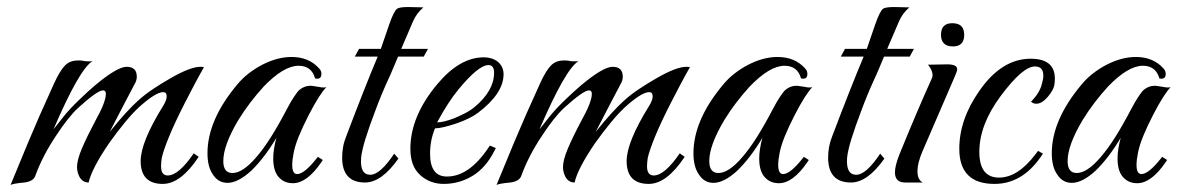

<svg xmlns="http://www.w3.org/2000/svg" viewBox="-20 -519 3349 546"><path d="M10 7Q30 -42 60 -114Q90 -186 133 -280Q142 -300 150 -313Q158 -326 165 -333Q179 -347 201 -347Q203 -347 208 -347Q213 -347 222 -345Q236 -344 243 -345Q206 -323 132 -151Q143 -165 160 -186.5Q177 -208 204 -234Q232 -261 250 -276Q268 -291 275 -296Q319 -329 340 -329Q369 -329 369 -301Q369 -292 365 -284Q353 -261 334.5 -226Q316 -191 292 -144Q340 -204 375 -235Q393 -251 415.5 -266Q438 -281 464 -296Q521 -329 550 -329Q557 -329 560 -328Q544 -300 530.5 -274Q517 -248 505 -225Q477 -170 461 -131Q445 -92 440 -70Q439 -63 438.5 -57Q438 -51 438 -46Q438 -20 457 -20Q488 -20 531 -83L545 -73Q494 4 443 4Q380 4 380 -61Q380 -115 444 -218Q454 -234 454 -245Q454 -257 444 -257Q433 -257 415 -245.5Q397 -234 374 -213Q355 -195 334.5 -170Q314 -145 291 -113Q241 -40 232 0Q215 0 206 -16Q199 -30 199 -44Q199 -64 213 -97Q227 -130 252 -177Q281 -229 281 -252Q281 -262 273 -262Q257 -262 202 -212Q188 -199 172.5 -179.5Q157 -160 140 -134Q101 -76 80 -18Q74 -3 49 0Q17 3 10 7Z M813 2Q791 2 777 -11Q757 -28 757 -68Q757 -94 766 -127Q732 -70 695 -34Q657 1 627 1Q601 1 586 -22Q570 -44 570 -83Q570 -178 655 -279Q669 -296 687 -310Q705 -324 726 -335Q769 -357 809 -357Q858 -357 887 -325Q894 -318 894 -309Q894 -292 876 -296Q866 -332 829 -332Q787 -332 730 -273Q710 -251 692 -227.5Q674 -204 658 -178Q615 -106 615 -61Q615 -27 641 -27Q670 -27 708 -71Q729 -95 751 -130Q773 -165 797 -211Q807 -230 815 -242Q823 -254 828 -260Q844 -276 866 -275L886 -272Q899 -269 908 -271Q899 -262 886.5 -242.5Q874 -223 858 -192Q841 -159 830 -132Q819 -105 815 -84Q813 -74 812 -65.5Q811 -57 811 -50Q811 -24 825 -24Q845 -24 880 -68L884 -73L898 -64L894 -58Q853 2 813 2Z M1018 0Q953 0 953 -71Q953 -85 955.5 -100Q958 -115 964 -130Q1017 -270 1054 -358H989L1001 -380H1063L1087 -450Q1100 -487 1109 -494Q1116 -499 1141 -499L1184 -498Q1164 -481 1154 -457L1121 -380H1197L1185 -358H1112Q1105 -342 1098.5 -326Q1092 -310 1084 -293Q1063 -247 1048 -206Q1030 -159 1019.5 -125Q1009 -91 1007 -71Q1003 -22 1033 -22Q1061 -22 1101 -82L1113 -68Q1065 0 1018 0Z M1242 4Q1203 4 1175 -21Q1160 -35 1153.5 -53.5Q1147 -72 1147 -96Q1147 -188 1223 -279Q1287 -356 1356 -356Q1379 -356 1395 -344Q1412 -330 1412 -308Q1412 -253 1339 -198Q1316 -181 1278 -168Q1236 -154 1217 -154Q1203 -120 1203 -82Q1203 -17 1251 -17Q1314 -17 1369 -99L1373 -105L1390 -98L1387 -92Q1362 -42 1324 -19Q1286 4 1242 4ZM1223 -171Q1240 -171 1270 -182Q1287 -189 1302.5 -197Q1318 -205 1330 -215Q1385 -261 1385 -312Q1385 -334 1369 -334Q1341 -334 1284 -265Q1255 -230 1223 -171Z M1392 7Q1412 -42 1442 -114Q1472 -186 1515 -280Q1524 -300 1532 -313Q1540 -326 1547 -333Q1561 -347 1583 -347Q1585 -347 1590 -347Q1595 -347 1604 -345Q1618 -344 1625 -345Q1588 -323 1514 -151Q1525 -165 1542 -186.5Q1559 -208 1586 -234Q1614 -261 1632 -276Q1650 -291 1657 -296Q1701 -329 1722 -329Q1751 -329 1751 -301Q1751 -292 1747 -284Q1735 -261 1716.5 -226Q1698 -191 1674 -144Q1722 -204 1757 -235Q1775 -251 1797.5 -266Q1820 -281 1846 -296Q1903 -329 1932 -329Q1939 -329 1942 -328Q1926 -300 1912.5 -274Q1899 -248 1887 -225Q1859 -170 1843 -131Q1827 -92 1822 -70Q1821 -63 1820.5 -57Q1820 -51 1820 -46Q1820 -20 1839 -20Q1870 -20 1913 -83L1927 -73Q1876 4 1825 4Q1762 4 1762 -61Q1762 -115 1826 -218Q1836 -234 1836 -245Q1836 -257 1826 -257Q1815 -257 1797 -245.5Q1779 -234 1756 -213Q1737 -195 1716.5 -170Q1696 -145 1673 -113Q1623 -40 1614 0Q1597 0 1588 -16Q1581 -30 1581 -44Q1581 -64 1595 -97Q1609 -130 1634 -177Q1663 -229 1663 -252Q1663 -262 1655 -262Q1639 -262 1584 -212Q1570 -199 1554.5 -179.5Q1539 -160 1522 -134Q1483 -76 1462 -18Q1456 -3 1431 0Q1399 3 1392 7Z M2195 2Q2173 2 2159 -11Q2139 -28 2139 -68Q2139 -94 2148 -127Q2114 -70 2077 -34Q2039 1 2009 1Q1983 1 1968 -22Q1952 -44 1952 -83Q1952 -178 2037 -279Q2051 -296 2069 -310Q2087 -324 2108 -335Q2151 -357 2191 -357Q2240 -357 2269 -325Q2276 -318 2276 -309Q2276 -292 2258 -296Q2248 -332 2211 -332Q2169 -332 2112 -273Q2092 -251 2074 -227.5Q2056 -204 2040 -178Q1997 -106 1997 -61Q1997 -27 2023 -27Q2052 -27 2090 -71Q2111 -95 2133 -130Q2155 -165 2179 -211Q2189 -230 2197 -242Q2205 -254 2210 -260Q2226 -276 2248 -275L2268 -272Q2281 -269 2290 -271Q2281 -262 2268.5 -242.5Q2256 -223 2240 -192Q2223 -159 2212 -132Q2201 -105 2197 -84Q2195 -74 2194 -65.5Q2193 -57 2193 -50Q2193 -24 2207 -24Q2227 -24 2262 -68L2266 -73L2280 -64L2276 -58Q2235 2 2195 2Z M2400 0Q2335 0 2335 -71Q2335 -85 2337.5 -100Q2340 -115 2346 -130Q2399 -270 2436 -358H2371L2383 -380H2445L2469 -450Q2482 -487 2491 -494Q2498 -499 2523 -499L2566 -498Q2546 -481 2536 -457L2503 -380H2579L2567 -358H2494Q2487 -342 2480.5 -326Q2474 -310 2466 -293Q2445 -247 2430 -206Q2412 -159 2401.5 -125Q2391 -91 2389 -71Q2385 -22 2415 -22Q2443 -22 2483 -82L2495 -68Q2447 0 2400 0Z M2690 -387Q2656 -387 2656 -420Q2656 -453 2688 -453Q2722 -453 2722 -420Q2722 -387 2690 -387ZM2554 0Q2525 0 2525 -29Q2525 -47 2537 -78Q2563 -142 2586 -196Q2609 -250 2629 -294Q2632 -299 2632 -305Q2632 -319 2619 -335L2674 -336Q2702 -336 2702 -322Q2702 -318 2700 -313.5Q2698 -309 2695 -301L2603 -88Q2589 -55 2589 -32Q2589 -8 2604 0Z M2808 4Q2708 4 2708 -96Q2708 -180 2766 -262Q2829 -352 2911 -352Q2987 -352 2979 -283Q2978 -265 2960 -244Q2943 -224 2927 -224Q2918 -224 2912 -230Q2937 -255 2943 -281Q2945 -288 2946 -293.5Q2947 -299 2947 -304Q2947 -330 2923 -330Q2888 -330 2825 -245Q2765 -164 2765 -87Q2765 -14 2821 -14Q2875 -14 2926 -82L2932 -90L2946 -82L2939 -72Q2886 4 2808 4Z M3214 2Q3192 2 3178 -11Q3158 -28 3158 -68Q3158 -94 3167 -127Q3133 -70 3096 -34Q3058 1 3028 1Q3002 1 2987 -22Q2971 -44 2971 -83Q2971 -178 3056 -279Q3070 -296 3088 -310Q3106 -324 3127 -335Q3170 -357 3210 -357Q3259 -357 3288 -325Q3295 -318 3295 -309Q3295 -292 3277 -296Q3267 -332 3230 -332Q3188 -332 3131 -273Q3111 -251 3093 -227.5Q3075 -204 3059 -178Q3016 -106 3016 -61Q3016 -27 3042 -27Q3071 -27 3109 -71Q3130 -95 3152 -130Q3174 -165 3198 -211Q3208 -230 3216 -242Q3224 -254 3229 -260Q3245 -276 3267 -275L3287 -272Q3300 -269 3309 -271Q3300 -262 3287.5 -242.5Q3275 -223 3259 -192Q3242 -159 3231 -132Q3220 -105 3216 -84Q3214 -74 3213 -65.5Q3212 -57 3212 -50Q3212 -24 3226 -24Q3246 -24 3281 -68L3285 -73L3299 -64L3295 -58Q3254 2 3214 2Z"/></svg>

Font: Carattere
Style: Regular
Weight: 400
Designer: Robert E. Leuschke
Foundry: Robert E. Leuschke
Version: Version 1.010; ttfautohint (v1.8.3)